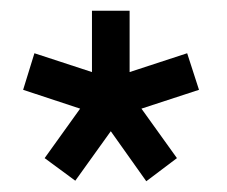

<svg xmlns="http://www.w3.org/2000/svg" viewBox="-20 -736 422 357"><path d="M129 -534 23 -569 44 -637 151 -602V-716H221V-602L328 -637L350 -569L243 -534L309 -442L252 -399L186 -492L120 -400L63 -442Z"/></svg>

Font: Almarai Bold
Style: Regular
Weight: 700
Designer: Boutros International 2019
Foundry: Created by Boutros International 2019
Version: Version 1.10